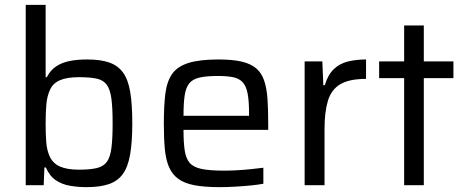

<svg xmlns="http://www.w3.org/2000/svg" viewBox="-20 -763 1914 791"><path d="M337 8Q302 8 269 2.5Q236 -3 210 -20.5Q184 -38 169 -73H163L160 0H86V-743H168V-445H173Q187 -473 210.5 -489Q234 -505 266 -511.5Q298 -518 339 -518Q394 -518 430 -505.5Q466 -493 487 -464Q508 -435 516.5 -384Q525 -333 525 -255Q525 -177 516 -126Q507 -75 486 -46Q465 -17 428.5 -4.5Q392 8 337 8ZM305 -64Q351 -64 378.5 -70.5Q406 -77 420 -96Q434 -115 439 -153Q444 -191 444 -255Q444 -319 439 -356.5Q434 -394 420 -413.5Q406 -433 378.5 -439Q351 -445 305 -445Q256 -445 227 -432.5Q198 -420 186 -393Q174 -367 171 -333.5Q168 -300 168 -255Q168 -211 170.5 -177.5Q173 -144 185 -118Q198 -90 227 -77Q256 -64 305 -64Z M884 8Q822 8 780.5 0Q739 -8 714 -26.5Q689 -45 676 -75.5Q663 -106 659 -150Q655 -194 655 -254Q655 -325 661 -375.5Q667 -426 688.5 -457.5Q710 -489 756 -503.5Q802 -518 880 -518Q939 -518 976.5 -509Q1014 -500 1036 -481Q1058 -462 1068.5 -430.5Q1079 -399 1082 -355.5Q1085 -312 1085 -255V-228H736Q736 -176 741 -143Q746 -110 761.5 -92Q777 -74 810.5 -67Q844 -60 902 -60Q926 -60 955 -61.5Q984 -63 1013 -66Q1042 -69 1065 -72V-6Q1044 -2 1013.5 1Q983 4 949.5 6Q916 8 884 8ZM1006 -269V-296Q1006 -348 1000 -378.5Q994 -409 979.5 -424.5Q965 -440 940 -445Q915 -450 878 -450Q830 -450 802 -443.5Q774 -437 760 -420Q746 -403 741 -371Q736 -339 736 -286H1025Z M1235 0V-510H1308L1312 -412H1318Q1331 -455 1355 -478Q1379 -501 1413 -509.5Q1447 -518 1488 -518V-438Q1419 -438 1382 -416Q1345 -394 1331 -348Q1317 -302 1317 -232V0Z M1645 0V-441H1542V-510H1645V-658H1726V-510H1848V-441H1726V0Z"/></svg>

Font: Saira Thin
Style: Regular
Weight: 400
Version: Version 1.101